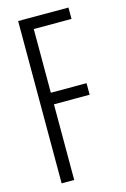

<svg xmlns="http://www.w3.org/2000/svg" viewBox="-122 -857 600 914"><g transform="rotate(-15 178.0 -400.0)"><path d="M64 0V-800H312V-744H126V-430H302V-373H126V0Z"/></g></svg>

Font: Big Shoulders Text Light
Style: Regular
Weight: 300
Designer: Patric King
Foundry: XO Type Co
Version: Version 1.000; ttfautohint (v1.8.2)